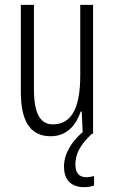

<svg xmlns="http://www.w3.org/2000/svg" viewBox="-20 -552 472 792"><path d="M291 126C291 83 310 46 359 0H364V-532H311V-240C311 -103 273 -39 198 -39C146 -39 120 -84 120 -185V-532H66V-173C66 -56 102 10 189 10C257 10 294 -37 313 -92H317L321 -7C275 32 244 83 244 135C244 190 273 220 327 220C344 220 359 217 368 213V174C362 176 349 179 336 179C306 179 291 161 291 126Z"/></svg>

Font: Noto Sans Kannada ExtraCondensed Light
Style: Regular
Weight: 300
Width: 2
Designer: Jelle Bosma - Monotype Design Team
Foundry: Monotype Imaging Inc.
Version: Version 2.005